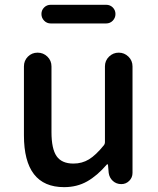

<svg xmlns="http://www.w3.org/2000/svg" viewBox="-20 -770 659 803"><path d="M248 12.7Q80.1 12.7 80.1 -204.1V-492.2Q80.1 -516.6 96.7 -533.2Q113.3 -549.8 137.2 -549.8Q161.1 -549.8 178.2 -533.2Q195.3 -516.6 195.3 -492.2V-217.8Q195.3 -147.5 216.8 -116.7Q238.3 -85.9 287.1 -85.9Q323.2 -85.9 352.1 -103.5Q380.9 -121.1 414.1 -162.1Q418.9 -168 418.9 -175.8V-492.2Q418.9 -516.6 436 -533.2Q453.1 -549.8 476.6 -549.8Q500 -549.8 517.1 -533.2Q534.2 -516.6 534.2 -492.2V-46.9Q534.2 -27.3 520.5 -13.7Q506.8 0 487.3 0Q466.8 0 452.1 -13.2Q437.5 -26.4 434.6 -46.9L431.6 -81.1Q430.7 -83 429.2 -83Q427.7 -83 426.8 -82Q386.7 -35.2 344.2 -11.2Q301.8 12.7 248 12.7ZM192.4 -671.9Q175.8 -671.9 164.6 -683.6Q153.3 -695.3 153.3 -711.4Q153.3 -727.5 164.6 -738.8Q175.8 -750 192.4 -750H423.8Q440.4 -750 451.7 -738.8Q462.9 -727.5 462.9 -711.4Q462.9 -695.3 451.7 -683.6Q440.4 -671.9 423.8 -671.9Z"/></svg>

Font: Gen Jyuu Gothic Medium
Style: Regular
Weight: 500
Designer: [Source Han Sans]
Ryoko NISHIZUKA  (kana & ideographs); Paul D. Hunt (Latin, Greek & Cyrillic); Wenlong ZHANG  (bopomofo
Version: Version 1.002.20150607